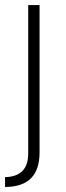

<svg xmlns="http://www.w3.org/2000/svg" viewBox="-27 -535 262 762"><path d="M-7 168Q85 166 85 74V-515H130V70Q130 207 -7 207Z"/></svg>

Font: Oxanium ExtraLight ExtraLight
Style: Regular
Weight: 250
Version: Version 2.000